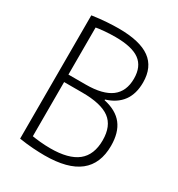

<svg xmlns="http://www.w3.org/2000/svg" viewBox="-178 -855 906 979"><g transform="rotate(30 275.0 -365.0)"><path d="M230 10Q201 10 162.5 7.5Q124 5 80 -2V-728Q128 -735 167 -737.5Q206 -740 235 -740Q360 -740 420 -696.5Q480 -653 480 -563Q480 -496 448.5 -453Q417 -410 355 -391V-387Q429 -371 464.5 -325.5Q500 -280 500 -202Q500 -96 433 -43Q366 10 230 10ZM111 -48Q145 -42 176.5 -39Q208 -36 237 -36Q345 -36 397 -77.5Q449 -119 449 -205Q449 -289 398.5 -326.5Q348 -364 237 -364H105V-408H232Q332 -408 381 -445Q430 -482 430 -557Q430 -628 385 -661Q340 -694 242 -694Q214 -694 181 -691.5Q148 -689 111 -682L130 -708V-22Z"/></g></svg>

Font: M PLUS Code Latin SemiExpanded Light
Style: Regular
Weight: 300
Width: 6
Designer: Coji Morishita
Foundry: UNDERFOREST DESIGN
Version: Version 1.002; ttfautohint (v1.8.3)